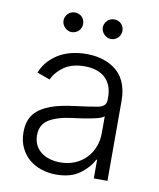

<svg xmlns="http://www.w3.org/2000/svg" viewBox="-83 -796 723 875"><g transform="rotate(10 278.0 -358.5)"><path d="M56.5 -152.3Q56.5 -206.3 83.1 -238.3Q96.6 -254.3 115.1 -266Q133.5 -277.7 156.8 -286.2Q180 -294.7 207.4 -300.4Q234.7 -306.1 266 -310Q300.4 -314.3 326.9 -318.2Q353.3 -322.1 371.8 -325.6Q408.7 -332.7 408.7 -363.3V-376.1Q408.7 -404.5 400.2 -426.7Q391.7 -448.9 375.4 -464.3Q359 -479.8 335 -487.9Q311.1 -496.1 280.2 -496.1Q220.9 -496.1 184.3 -470.2Q147.7 -444.2 132.1 -409.1L72.1 -430.8Q85.9 -464.5 108.3 -487.7Q130.7 -511 158 -525.6Q185.4 -540.1 216.3 -546.5Q247.2 -552.9 278.4 -552.9Q294 -552.9 310.5 -551.1Q327.1 -549.4 343.6 -545.1Q360.1 -540.8 376.1 -533.9Q392 -527 406.6 -516.7Q421.2 -506.7 433.2 -492.9Q445.3 -479 453.8 -460.9Q462.4 -442.8 467.2 -420.3Q471.9 -397.7 471.9 -370.4V0H408.7V-86.3H404.8Q387.8 -50.1 345.9 -18.8Q304 12.4 235.8 12.4Q198.9 12.4 166.2 1.4Q133.5 -9.6 109.2 -30.7Q84.9 -51.8 70.7 -82.4Q56.5 -112.9 56.5 -152.3ZM119.7 -149.5Q119.7 -122.9 130 -103.2Q140.3 -83.5 157.7 -70.7Q175.1 -57.9 197.4 -51.7Q219.8 -45.5 244.3 -45.5Q282.3 -45.5 312.7 -58.4Q343 -71.4 364.3 -93.8Q385.7 -116.1 397.2 -146Q408.7 -175.8 408.7 -209.2V-288Q399.9 -279.1 373.9 -272.7Q361.2 -269.5 346.9 -266.9Q332.7 -264.2 318.4 -261.9Q304 -259.6 290.7 -257.8Q277.3 -256 266 -254.6Q196.7 -246.1 158.4 -222.7Q119.7 -199.2 119.7 -149.5ZM329.5 -684.7Q329.5 -694.2 333.3 -702.6Q337 -710.9 343.2 -717.2Q349.4 -723.4 357.8 -726.7Q366.1 -730.1 375 -730.1Q384.6 -730.1 392.9 -726.7Q401.3 -723.4 407.5 -717.2Q413.7 -710.9 417.1 -702.6Q420.5 -694.2 420.5 -684.7Q420.5 -675.8 417.1 -667.4Q413.7 -659.1 407.5 -652.9Q401.3 -646.7 392.9 -642.9Q384.6 -639.2 375 -639.2Q366.1 -639.2 358 -642.9Q349.8 -646.7 343.4 -653.1Q337 -659.4 333.3 -667.6Q329.5 -675.8 329.5 -684.7ZM147.7 -684.7Q147.7 -694.2 151.5 -702.6Q155.2 -710.9 161.4 -717.2Q167.6 -723.4 176 -726.7Q184.3 -730.1 193.2 -730.1Q202.8 -730.1 211.1 -726.7Q219.5 -723.4 225.7 -717.2Q231.9 -710.9 235.3 -702.6Q238.6 -694.2 238.6 -684.7Q238.6 -675.8 235.3 -667.4Q231.9 -659.1 225.7 -652.9Q219.5 -646.7 211.1 -642.9Q202.8 -639.2 193.2 -639.2Q184.3 -639.2 176.1 -642.9Q168 -646.7 161.6 -653.1Q155.2 -659.4 151.5 -667.6Q147.7 -675.8 147.7 -684.7Z"/></g></svg>

Font: Inter P Light
Style: Regular
Weight: 300
Designer: Rasmus Andersson
Foundry: rsms
Version: Version 3.018;git-588b23468